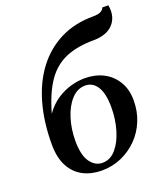

<svg xmlns="http://www.w3.org/2000/svg" viewBox="-139 -846 826 953"><g transform="rotate(-20 274.0 -370.0)"><path d="M235 10Q181 10 138 -12Q95 -34 70 -80Q45 -126 45 -197Q45 -315 72.5 -412Q100 -509 153 -578.5Q206 -648 282 -686Q358 -724 455 -724Q482 -724 495.5 -731Q509 -738 513 -750H545Q551 -717 544 -691.5Q537 -666 519.5 -648Q502 -630 476 -621Q450 -612 419 -612Q331 -612 269.5 -586Q208 -560 167 -501Q126 -442 97 -340Q126 -381 162.5 -405Q199 -429 237.5 -439.5Q276 -450 310 -450Q365 -450 408 -428Q451 -406 476.5 -364Q502 -322 502 -264Q502 -206 481.5 -156Q461 -106 424 -69Q387 -32 339 -11Q291 10 235 10ZM251 -25Q293 -25 323 -60Q353 -95 369.5 -151Q386 -207 386 -269Q386 -342 363 -378.5Q340 -415 300 -415Q259 -415 227.5 -381Q196 -347 178.5 -291.5Q161 -236 161 -173Q161 -97 187 -61Q213 -25 251 -25Z"/></g></svg>

Font: Brygada 1918 SemiBold
Style: Italic
Weight: 600
Italic angle: -8°
Designer: Mateusz Machalski | Borys Kosmynka | Przemek Hoffer
Foundry: NIEPODLEGLA 2018
Version: Version 3.006